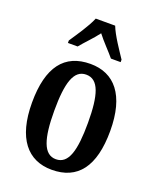

<svg xmlns="http://www.w3.org/2000/svg" viewBox="-144 -852 776 948"><g transform="rotate(20 244.5 -378.0)"><path d="M105 -619V-606H156C180 -636 218 -673 243 -707C268 -674 309 -633 331 -606H382V-619C357 -657 312 -721 295 -766H193C175 -721 130 -657 105 -619ZM243 10C379 10 450 -81 450 -269C450 -457 372 -547 246 -547C110 -547 39 -457 39 -269C39 -81 117 10 243 10ZM245 -46C180 -46 156 -123 156 -269C156 -415 179 -490 244 -490C310 -490 333 -415 333 -269C333 -123 311 -46 245 -46Z"/></g></svg>

Font: Noto Serif Hebrew ExtraCondensed SemiBold
Style: Regular
Weight: 600
Width: 2
Designer: Monotype Design Team
Foundry: Monotype Imaging Inc.
Version: Version 2.004